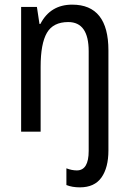

<svg xmlns="http://www.w3.org/2000/svg" viewBox="-20 -567 555 827"><path d="M447 81V-350Q447 -547 291 -547Q197 -547 154 -464H150L139 -537H71V0H155V-279Q155 -379 182 -425.5Q209 -472 274 -472Q362 -472 362 -346V83Q362 167 311 167Q289 167 266 158V230Q291 240 324 240Q387 240 417 197.5Q447 155 447 81Z"/></svg>

Font: Noto Sans Display SemiCondensed
Style: Regular
Weight: 400
Width: 4
Designer: Monotype Design team
Foundry: Monotype Imaging Inc.
Version: 1.000